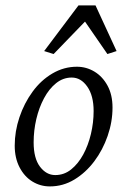

<svg xmlns="http://www.w3.org/2000/svg" viewBox="-20 -666 459 694"><path d="M160.2 7.8Q126 7.8 97.2 -9.8Q68.4 -27.3 50.8 -61Q33.2 -94.7 33.2 -139.6Q33.2 -191.4 50.3 -242.2Q67.4 -293 97.7 -334.5Q127.9 -376 169.4 -400.4Q210.9 -424.8 257.8 -424.8Q292 -424.8 321.3 -407.2Q350.6 -389.6 368.7 -356.4Q386.7 -323.2 386.7 -277.3Q386.7 -225.6 369.1 -174.8Q351.6 -124 320.8 -83Q290 -42 249 -17.1Q208 7.8 160.2 7.8ZM179.7 -33.2Q211.9 -33.2 237.3 -53.7Q262.7 -74.2 280.8 -107.4Q298.8 -140.6 308.6 -181.6Q318.4 -222.7 318.4 -264.6Q318.4 -320.3 295.4 -353Q272.5 -385.7 239.3 -385.7Q208 -385.7 182.6 -365.2Q157.2 -344.7 139.2 -311Q121.1 -277.3 111.3 -235.8Q101.6 -194.3 101.6 -151.4Q101.6 -93.8 124.5 -63.5Q147.5 -33.2 179.7 -33.2ZM401.4 -481.4 368.2 -470.7 263.7 -622.1H320.3L173.8 -470.7L139.6 -481.4L263.7 -646.5H325.2Z"/></svg>

Font: Crimson Pro Light
Style: Italic
Weight: 300
Italic angle: -12°
Designer: Jacques Le Bailly
Foundry: Baron von Fonthausen
Version: Version 1.003